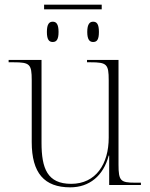

<svg xmlns="http://www.w3.org/2000/svg" viewBox="-20 -793 645 823"><path d="M169 -753H416V-773H169ZM206 -613C221 -613 231 -622 231 -656C231 -690 221 -700 206 -700C191 -700 181 -690 181 -656C181 -622 191 -613 206 -613ZM379 -613C395 -613 404 -622 404 -656C404 -690 395 -700 379 -700C365 -700 354 -690 354 -656C354 -622 365 -613 379 -613ZM281 10C363 10 423 -39 446 -126H448V0H584V-10H558C497 -10 488 -18 488 -87V-536H353V-526H368C438 -526 446 -518 446 -449V-203C446 -90 391 -5 285 -5C183 -5 158 -71 158 -181V-536H17V-526H38C108 -526 116 -518 116 -449V-184C116 -51 170 10 281 10Z"/></svg>

Font: Noto Serif Display ExtraLight
Style: Regular
Weight: 200
Designer: Monotype Design Team
Foundry: Monotype Imaging Inc.
Version: Version 2.009